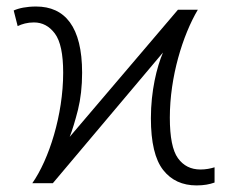

<svg xmlns="http://www.w3.org/2000/svg" viewBox="-20 -562 702 589"><path d="M142.1 0 480 -400.9C460.9 -356 442.9 -283.2 442.9 -199.2C442.9 -125 455.6 -72.3 480.5 -40.5C505.4 -8.8 539.6 6.8 583 6.8C606 6.8 623 3.4 638.2 -2V-48.8C626 -44.9 610.8 -42 595.2 -42C565.4 -42 542.5 -53.7 525.9 -76.7C509.3 -99.6 501 -141.1 501 -201.2C501 -326.7 540.5 -453.6 586.9 -532.2H525.9L193.8 -142.1C202.1 -163.1 210.4 -190.9 219.2 -225.1C227.5 -258.8 231.9 -296.9 231.9 -338.9C231.9 -480 179.2 -542 90.8 -542C61.5 -542 38.1 -537.1 22 -529.8L34.2 -481.9C47.4 -488.3 64 -493.2 84 -493.2C109.9 -493.2 131.3 -481.9 148.4 -459C165.5 -436 173.8 -396 173.8 -338.9C173.8 -209.5 130.4 -73.2 79.1 0Z"/></svg>

Font: Noto Reveo Sans
Style: Regular
Weight: 300
Designer: Monotype Design Team
Foundry: Monotype Imaging Inc.
Version: Version 2.007